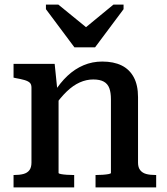

<svg xmlns="http://www.w3.org/2000/svg" viewBox="-20 -816 725 836"><path d="M304 -610H394L518 -776V-796H474L316 -666L391 -668L234 -796H180V-776ZM39 0V-54H42Q65 -54 82 -58.5Q99 -63 108 -75Q117 -87 117 -108V-435Q117 -449 109.5 -456Q102 -463 86.5 -467.5Q71 -472 48 -476L39 -478V-538H218L230 -421L235 -417V-63Q235 -60 245.5 -58Q256 -56 271 -55Q286 -54 299 -54H303V0ZM660 0H396V-54H399Q412 -54 427 -55Q442 -56 452.5 -58Q463 -60 463 -63V-384Q463 -413 456 -432Q449 -451 432 -460.5Q415 -470 386 -470Q356 -470 327 -457Q298 -444 270.5 -417.5Q243 -391 215 -351V-413Q242 -456 274 -486Q306 -516 344 -532Q382 -548 425 -548Q475 -548 509.5 -531Q544 -514 562.5 -479.5Q581 -445 581 -393V-108Q581 -87 590.5 -75Q600 -63 616.5 -58.5Q633 -54 657 -54H660Z"/></svg>

Font: Roboto Serif 20pt Medium
Style: Regular
Weight: 500
Version: Version 1.008